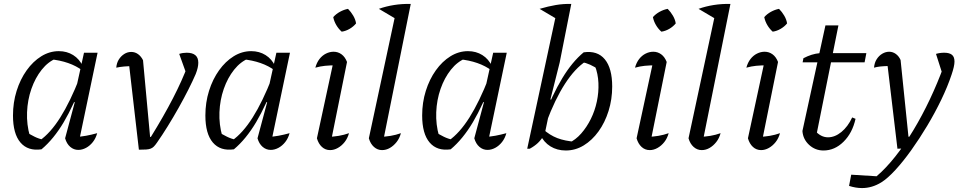

<svg xmlns="http://www.w3.org/2000/svg" viewBox="-20 -756 4879 976"><path d="M191 3Q122 13 84 -31.5Q46 -76 46 -169Q46 -235 64.5 -294Q83 -353 115.5 -398.5Q148 -444 190 -470Q232 -496 279 -496Q320 -496 352 -476Q384 -456 401 -419L400 -397Q336 -445 234 -455L268 -460Q225 -443 192 -401.5Q159 -360 139.5 -304Q120 -248 117.5 -185.5Q115 -123 132 -64L111 -86Q134 -72 156 -61Q178 -50 204 -45L181 -41Q236 -79 286.5 -159Q337 -239 385 -362L402 -348Q355 -221 304 -135Q253 -49 191 3ZM379 -25 364 -60Q391 -61 418 -66Q445 -71 474 -79Q467 -53 452 -34Q437 -15 417.5 -4.5Q398 6 378 6Q355 6 337 -9.5Q319 -25 311 -53L360 -236L352 -239L407 -488H476Z M747 -60Q812 -165 859 -256Q906 -347 935 -425L933 -365L891 -482Q909 -488 929 -488Q958 -488 973 -475.5Q988 -463 988 -437Q988 -413 975 -380Q960 -345 937.5 -300.5Q915 -256 888 -208Q861 -160 832.5 -114Q804 -68 778 -31Q769 -18 762 -11Q755 -4 746 -0.5Q737 3 723 4Q709 5 686 5L632 -463L660 -421Q634 -420 611.5 -418Q589 -416 571 -412Q573 -436 584 -453.5Q595 -471 611.5 -481.5Q628 -492 647 -492Q666 -492 681.5 -481Q697 -470 707 -450L743 -60Z M1169 3Q1100 13 1062 -31.5Q1024 -76 1024 -169Q1024 -235 1042.5 -294Q1061 -353 1093.5 -398.5Q1126 -444 1168 -470Q1210 -496 1257 -496Q1298 -496 1330 -476Q1362 -456 1379 -419L1378 -397Q1314 -445 1212 -455L1246 -460Q1203 -443 1170 -401.5Q1137 -360 1117.5 -304Q1098 -248 1095.5 -185.5Q1093 -123 1110 -64L1089 -86Q1112 -72 1134 -61Q1156 -50 1182 -45L1159 -41Q1214 -79 1264.5 -159Q1315 -239 1363 -362L1380 -348Q1333 -221 1282 -135Q1231 -49 1169 3ZM1357 -25 1342 -60Q1369 -61 1396 -66Q1423 -71 1452 -79Q1445 -53 1430 -34Q1415 -15 1395.5 -4.5Q1376 6 1356 6Q1333 6 1315 -9.5Q1297 -25 1289 -53L1338 -236L1330 -239L1385 -488H1454Z M1660 -25 1645 -60Q1675 -61 1702 -65.5Q1729 -70 1754 -79Q1747 -53 1732 -34Q1717 -15 1697.5 -4Q1678 7 1658 7Q1634 7 1616.5 -9Q1599 -25 1591 -53L1679 -461L1692 -424Q1657 -424 1632.5 -421.5Q1608 -419 1583 -412Q1590 -438 1604 -456Q1618 -474 1637 -483.5Q1656 -493 1676 -493Q1698 -493 1716 -480Q1734 -467 1744 -441ZM1749 -711Q1764 -696 1775.5 -676.5Q1787 -657 1790 -637Q1777 -621 1757.5 -609.5Q1738 -598 1717 -595Q1701 -609 1689.5 -628.5Q1678 -648 1674 -669Q1688 -685 1708 -696Q1728 -707 1749 -711Z M1994 -659 1906 -711Q1942 -724 1983 -730.5Q2024 -737 2068 -736ZM1925 -25 1909 -60Q1939 -61 1966 -65.5Q1993 -70 2018 -79Q2011 -53 1996 -34Q1981 -15 1962 -4Q1943 7 1922 7Q1899 7 1881 -9Q1863 -25 1855 -53L1997 -716L2068 -736Z M2271 3Q2202 13 2164 -31.5Q2126 -76 2126 -169Q2126 -235 2144.5 -294Q2163 -353 2195.5 -398.5Q2228 -444 2270 -470Q2312 -496 2359 -496Q2400 -496 2432 -476Q2464 -456 2481 -419L2480 -397Q2416 -445 2314 -455L2348 -460Q2305 -443 2272 -401.5Q2239 -360 2219.5 -304Q2200 -248 2197.5 -185.5Q2195 -123 2212 -64L2191 -86Q2214 -72 2236 -61Q2258 -50 2284 -45L2261 -41Q2316 -79 2366.5 -159Q2417 -239 2465 -362L2482 -348Q2435 -221 2384 -135Q2333 -49 2271 3ZM2459 -25 2444 -60Q2471 -61 2498 -66Q2525 -71 2554 -79Q2547 -53 2532 -34Q2517 -15 2497.5 -4.5Q2478 6 2458 6Q2435 6 2417 -9.5Q2399 -25 2391 -53L2440 -236L2432 -239L2487 -488H2556Z M2856 9Q2812 9 2778 -12Q2744 -33 2725 -73L2740 -100Q2774 -69 2813 -54Q2852 -39 2907 -35L2871 -29Q2906 -45 2934.5 -77.5Q2963 -110 2983.5 -151.5Q3004 -193 3014 -240Q3024 -287 3022 -334Q3020 -381 3004 -422L3027 -400Q3002 -417 2980 -427Q2958 -437 2935 -441L2959 -445Q2903 -409 2852 -330Q2801 -251 2757 -133L2739 -150Q2788 -275 2838 -358Q2888 -441 2947 -490Q3017 -500 3054.5 -454.5Q3092 -409 3092 -316Q3092 -251 3073.5 -192Q3055 -133 3022.5 -88Q2990 -43 2947.5 -17Q2905 9 2856 9ZM2660 0 2814 -716 2884 -736 2825 -438 2778 -251 2785 -247 2749 -75Q2732 -46 2714.5 -29.5Q2697 -13 2673 0ZM2811 -659 2723 -711Q2767 -724 2805.5 -730.5Q2844 -737 2884 -736Z M3285 -25 3270 -60Q3300 -61 3327 -65.5Q3354 -70 3379 -79Q3372 -53 3357 -34Q3342 -15 3322.5 -4Q3303 7 3283 7Q3259 7 3241.5 -9Q3224 -25 3216 -53L3304 -461L3317 -424Q3282 -424 3257.5 -421.5Q3233 -419 3208 -412Q3215 -438 3229 -456Q3243 -474 3262 -483.5Q3281 -493 3301 -493Q3323 -493 3341 -480Q3359 -467 3369 -441ZM3374 -711Q3389 -696 3400.5 -676.5Q3412 -657 3415 -637Q3402 -621 3382.5 -609.5Q3363 -598 3342 -595Q3326 -609 3314.5 -628.5Q3303 -648 3299 -669Q3313 -685 3333 -696Q3353 -707 3374 -711Z M3619 -659 3531 -711Q3567 -724 3608 -730.5Q3649 -737 3693 -736ZM3550 -25 3534 -60Q3564 -61 3591 -65.5Q3618 -70 3643 -79Q3636 -53 3621 -34Q3606 -15 3587 -4Q3568 7 3547 7Q3524 7 3506 -9Q3488 -25 3480 -53L3622 -716L3693 -736Z M3851 -25 3836 -60Q3866 -61 3893 -65.5Q3920 -70 3945 -79Q3938 -53 3923 -34Q3908 -15 3888.5 -4Q3869 7 3849 7Q3825 7 3807.5 -9Q3790 -25 3782 -53L3870 -461L3883 -424Q3848 -424 3823.5 -421.5Q3799 -419 3774 -412Q3781 -438 3795 -456Q3809 -474 3828 -483.5Q3847 -493 3867 -493Q3889 -493 3907 -480Q3925 -467 3935 -441ZM3940 -711Q3955 -696 3966.5 -676.5Q3978 -657 3981 -637Q3968 -621 3948.5 -609.5Q3929 -598 3908 -595Q3892 -609 3880.5 -628.5Q3869 -648 3865 -669Q3879 -685 3899 -696Q3919 -707 3940 -711Z M4166 9Q4124 9 4093 -19.5Q4062 -48 4059 -90L4176 -627H4242L4127 -54L4122 -93Q4152 -58 4189 -58Q4224 -58 4257 -85Q4290 -112 4312 -159L4329 -152Q4313 -80 4268 -35.5Q4223 9 4166 9ZM4060 -439 4064 -460Q4085 -471 4105.5 -477.5Q4126 -484 4149 -486H4384L4375 -439Z M4296 189 4307 132 4436 140Q4484 99 4531.5 39Q4579 -21 4623.5 -95Q4668 -169 4707 -251.5Q4746 -334 4777 -419L4778 -357L4738 -482Q4757 -488 4780 -488Q4806 -488 4819 -477.5Q4832 -467 4832 -443Q4832 -420 4817 -376Q4797 -316 4765 -249.5Q4733 -183 4693.5 -117Q4654 -51 4612.5 7Q4571 65 4531.5 108Q4492 151 4460 171Q4413 200 4362 200Q4330 200 4296 189ZM4542 0 4487 -463 4511 -421Q4472 -420 4454.5 -418Q4437 -416 4423 -412Q4425 -437 4436.5 -455Q4448 -473 4465 -483Q4482 -493 4500 -493Q4518 -493 4533.5 -482Q4549 -471 4558 -451L4598 -61H4632L4592 -2Z"/></svg>

Font: Piazzolla Thin
Style: Italic
Weight: 400
Italic angle: -11.3°
Version: Version 2.005